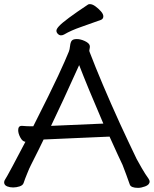

<svg xmlns="http://www.w3.org/2000/svg" viewBox="-27 -900 744 929"><path d="M283 -733Q276 -729 268 -729Q260 -729 253 -736Q246 -743 246 -751.5Q246 -760 259 -774Q286 -803 399 -878Q402 -880 408 -880Q420 -880 434.5 -869.5Q449 -859 461 -845.5Q473 -832 473 -821Q473 -809 462 -804Q413 -786 365 -769.5Q317 -753 283 -733ZM61 -270Q61 -291 78 -291H80Q104 -289 119 -289H134Q218 -455 254 -532.5Q290 -610 306 -650Q310 -659 312 -677.5Q314 -696 320.5 -703.5Q327 -711 344.5 -711Q362 -711 382 -702Q402 -693 407 -681V-680V-679Q409 -674 407 -666.5Q405 -659 405 -655L406 -650Q463 -501 553 -303Q595 -212 634 -131Q642 -116 659 -86.5Q676 -57 692 -35Q697 -27 697 -22Q697 -6 675 2Q656 9 641 9Q607 9 601 -7Q595 -25 584 -54.5Q573 -84 566 -102Q549 -137 503 -239Q380 -234 342 -232Q283 -229 184 -225Q169 -193 123 -102Q115 -87 104 -59Q94 -35 87 -14Q83 -3 67.5 2Q52 7 36.5 7Q21 7 8 2Q-7 -4 -7 -18Q-7 -25 -2 -32Q2 -37 34 -96.5Q66 -156 96 -214Q82 -215 71.5 -234.5Q61 -254 61 -270ZM356 -585Q274 -403 220 -291L473 -302Q396 -481 356 -585Z"/></svg>

Font: Moon Stars Kai
Style: Bold
Weight: 700
Designer: GuiWonder
Version: Version 1.101